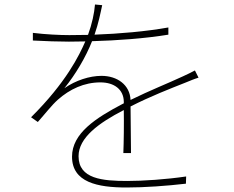

<svg xmlns="http://www.w3.org/2000/svg" viewBox="-20 -802 1040 853"><path d="M862 -457 846 -489C828 -479 814 -473 793 -463C729 -433 645 -400 560 -358C557 -425 501 -465 431 -465C378 -465 316 -445 266 -410C316 -472 361 -548 389 -619C500 -622 624 -631 728 -648V-680C627 -662 510 -652 400 -648C418 -700 426 -742 434 -779L402 -782C399 -744 389 -696 371 -647L288 -646C247 -646 182 -649 126 -656V-622C182 -619 241 -617 286 -617L359 -618C332 -556 274 -436 118 -281L148 -260C181 -297 209 -334 237 -359C290 -406 354 -436 426 -436C488 -436 529 -404 530 -351V-343L524 -340C406 -278 300 -210 300 -106C300 8 413 31 542 31C621 31 721 24 806 14L807 -18C719 -5 616 2 545 2C436 2 329 -7 329 -108C329 -191 420 -256 528 -312L530 -313C531 -255 530 -169 528 -122H562L560 -329C648 -374 736 -408 804 -435C824 -443 842 -451 862 -457Z"/></svg>

Font: Harano Aji Gothic K1 ExtraLight
Style: Regular
Weight: 250
Foundry: Masamichi Hosoda
Version: HaranoAjiGothicK1-ExtraLight version 20230610;ttx 4.39.4